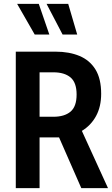

<svg xmlns="http://www.w3.org/2000/svg" viewBox="-20 -965 577 985"><path d="M61 0V-700H265Q335 -700 387.8 -678Q440.5 -656 469.8 -608.5Q499 -561 499 -484Q499 -418 472.8 -369.8Q446.5 -321.5 400 -293.5L534 0H397L283 -260H183V0ZM183 -366H254Q310.5 -366 341.8 -392.2Q373 -418.5 373 -480Q373 -541.5 341.8 -567.8Q310.5 -594 254 -594H183ZM376 -788H301L219 -945H330ZM233 -788H158L68 -945H179Z"/></svg>

Font: Cabin Condensed
Style: Bold
Weight: 700
Width: 3
Designer: Pablo Impallari
Foundry: Pablo Impallari. http://www.impallari.com Igino Marini. http://www.ikern.com
Version: Version 3.001; ttfautohint (v1.8.3)